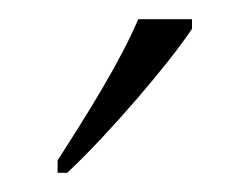

<svg xmlns="http://www.w3.org/2000/svg" viewBox="-20 -786 260 200"><path d="M40 -619V-606H50C93 -646 157 -721 180 -756V-766H124C105 -721 69 -664 40 -619Z"/></svg>

Font: Noto Serif Hebrew SemiCondensed ExtraLight
Style: Regular
Weight: 200
Width: 4
Designer: Monotype Design Team
Foundry: Monotype Imaging Inc.
Version: Version 2.004